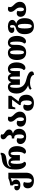

<svg xmlns="http://www.w3.org/2000/svg" viewBox="2411 -3225 1068 5930"><g transform="rotate(-90 2945.0 -260.0)"><path d="M334 254C481 254 576 172 576 12V-536H403C340 -505 265 -486 184 -474V-399C210 -385 224 -362 224 -297C224 -248 215 -226 193 -226C173 -226 164 -252 164 -283C164 -302 165 -322 171 -338C152 -348 130 -352 115 -352C55 -352 31 -309 31 -276C31 -214 89 -165 193 -165C298 -165 361 -222 361 -299C361 -345 337 -398 289 -421V-425C332 -432 371 -443 403 -460H409C405 -437 403 -413 403 -383V12C403 142 381 186 334 186C287 186 267 142 267 63C267 8 276 -24 288 -53C269 -67 243 -76 216 -76C154 -76 94 -32 94 64C94 178 175 254 334 254Z M848 9C896 9 913 -16 913 -54C872 -67 849 -146 849 -270C849 -418 866 -466 903 -466C938 -466 951 -424 951 -325V-180H1120V-325C1120 -424 1136 -466 1170 -466C1204 -466 1222 -418 1222 -270C1222 -151 1200 -71 1163 -54C1163 -18 1178 9 1227 9C1313 9 1397 -94 1397 -270C1397 -442 1304 -534 1185 -534C1117 -534 1061 -497 1038 -434H1033C1011 -497 956 -534 888 -534C839 -534 785 -512 752 -453H748C769 -546 822 -575 967 -591C1128 -609 1192 -645 1192 -774H1137C1129 -753 1111 -748 995 -736C749 -710 676 -560 676 -338V-286C676 -92 767 9 848 9Z M1693 14C1861 14 1932 -95 1932 -198C1932 -312 1870 -373 1787 -391V-394C1870 -413 1911 -454 1911 -512C1911 -578 1864 -613 1821 -642C1786 -665 1755 -687 1755 -719C1755 -731 1757 -741 1763 -754C1746 -767 1728 -774 1695 -774C1643 -774 1607 -742 1607 -695C1607 -647 1642 -617 1679 -589C1710 -565 1738 -537 1738 -491C1738 -455 1712 -430 1671 -430H1634V-354H1671C1720 -354 1758 -312 1758 -198C1758 -98 1735 -54 1692 -54C1652 -54 1632 -93 1632 -170C1632 -201 1636 -231 1646 -256C1624 -270 1596 -278 1572 -278C1511 -278 1461 -235 1461 -160C1461 -81 1530 14 1693 14Z M2228 14C2359 14 2462 -52 2462 -178C2462 -274 2409 -323 2364 -368C2330 -403 2299 -434 2299 -482C2299 -498 2302 -515 2310 -530C2294 -543 2274 -550 2241 -550C2187 -550 2150 -515 2150 -465C2150 -401 2186 -362 2220 -323C2253 -284 2286 -244 2286 -170C2286 -95 2269 -54 2227 -54C2187 -54 2170 -95 2170 -170C2170 -201 2174 -231 2184 -256C2162 -270 2134 -278 2110 -278C2049 -278 1999 -235 1999 -160C1999 -80 2049 14 2228 14Z M2733 254C2887 254 2984 167 2984 23C2984 -140 2893 -210 2778 -218L2952 -449V-536H2550L2535 -322H2588L2598 -358C2611 -405 2618 -421 2659 -421H2833L2665 -195V-154H2697C2767 -154 2809 -98 2809 25C2809 139 2782 186 2734 186C2689 186 2662 139 2662 63C2662 8 2671 -24 2684 -53C2664 -67 2638 -76 2612 -76C2549 -76 2489 -31 2489 63C2489 178 2578 254 2733 254Z M3783 -550C3711 -550 3658 -516 3634 -449H3629C3615 -516 3566 -550 3504 -550C3442 -550 3391 -516 3376 -449H3371C3348 -516 3293 -550 3229 -550C3102 -550 3021 -458 3021 -281C3021 -92 3136 18 3270 73V77C3216 84 3167 107 3138 136L3170 182C3213 151 3276 133 3359 133C3477 133 3596 176 3596 254C3656 254 3704 240 3704 185C3704 107 3593 51 3456 19C3310 -16 3197 -86 3197 -281C3197 -437 3213 -482 3249 -482C3281 -482 3290 -442 3290 -342V-180H3460V-356C3460 -452 3474 -482 3504 -482C3534 -482 3546 -452 3546 -356V-180H3715V-342C3715 -442 3731 -482 3760 -482C3795 -482 3809 -437 3809 -280C3809 -169 3786 -88 3749 -72C3749 -36 3764 -9 3813 -9C3899 -9 3983 -112 3983 -280C3983 -458 3895 -550 3783 -550Z M4292 14C4438 14 4524 -79 4524 -270V-348C4524 -447 4540 -482 4574 -482C4611 -482 4626 -426 4626 -269C4626 -151 4603 -71 4567 -54C4567 -18 4582 9 4631 9C4716 9 4801 -94 4801 -269C4801 -458 4708 -550 4589 -550C4521 -550 4468 -513 4443 -449H4438C4415 -513 4356 -550 4283 -550C4142 -550 4056 -457 4056 -269C4056 -79 4147 14 4292 14ZM4293 -54C4246 -54 4231 -111 4231 -269C4231 -428 4246 -482 4293 -482C4337 -482 4355 -428 4355 -269C4355 -111 4337 -54 4293 -54Z M5100 254C5260 254 5349 162 5349 -30C5349 -179 5288 -266 5183 -291V-296C5248 -312 5295 -356 5295 -413C5295 -505 5198 -550 5093 -550C4974 -550 4892 -503 4892 -428C4892 -385 4932 -352 4987 -352C5009 -352 5040 -357 5061 -365C5057 -377 5052 -398 5052 -423C5052 -459 5065 -485 5093 -485C5123 -485 5136 -459 5136 -418C5136 -371 5129 -328 5063 -310C4926 -273 4855 -205 4855 -30C4855 162 4948 254 5100 254ZM5102 186C5049 186 5031 113 5031 -30C5031 -170 5048 -242 5101 -242C5154 -242 5173 -170 5173 -30C5173 113 5155 186 5102 186Z M5620 14C5751 14 5854 -52 5854 -178C5854 -274 5801 -323 5756 -368C5722 -403 5691 -434 5691 -482C5691 -498 5694 -515 5702 -530C5686 -543 5666 -550 5633 -550C5579 -550 5542 -515 5542 -465C5542 -401 5578 -362 5612 -323C5645 -284 5678 -244 5678 -170C5678 -95 5661 -54 5619 -54C5579 -54 5562 -95 5562 -170C5562 -201 5566 -231 5576 -256C5554 -270 5526 -278 5502 -278C5441 -278 5391 -235 5391 -160C5391 -80 5441 14 5620 14Z"/></g></svg>

Font: Noto Serif Georgian Condensed Black
Style: Regular
Weight: 900
Width: 3
Designer: Monotype Design Team, Akaki Razmadze
Foundry: Google LLC
Version: Version 2.003